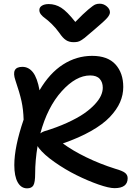

<svg xmlns="http://www.w3.org/2000/svg" viewBox="-20 -987 744 1048"><path d="M523.9 -966.8Q545.9 -966.8 563 -952.1Q580.1 -937.5 580.1 -919.9Q580.1 -906.7 565.2 -889.4Q550.3 -872.1 496.1 -826.2Q482.9 -815.4 465.8 -800.5Q448.7 -785.6 441.7 -780Q434.6 -774.4 423.8 -767.6Q413.1 -760.7 403.6 -758.8Q394 -756.8 380.9 -756.8Q357.4 -756.8 340.1 -768.1Q322.8 -779.3 304.2 -807.1Q284.2 -835 262 -856.4Q239.7 -877.9 226.3 -887.2Q212.9 -896.5 203.9 -907.7Q194.8 -918.9 194.8 -932.1Q194.8 -947.3 209 -956.1Q223.1 -964.8 246.1 -964.8Q282.2 -964.8 314 -944.8Q345.7 -924.8 391.1 -867.2Q435.5 -913.1 462.2 -935.3Q488.8 -957.5 499.5 -962.2Q510.3 -966.8 523.9 -966.8ZM127.9 41Q95.2 41 76.7 8.1Q58.1 -24.9 58.1 -85.9Q58.1 -185.1 108.9 -334Q107.4 -389.2 97.4 -434.8Q87.4 -480.5 64 -548.8Q39.1 -622.1 102.1 -622.1Q136.7 -622.1 160.2 -591.8Q183.6 -561.5 195.8 -494.1Q250.5 -587.9 324.2 -635Q397.9 -682.1 482.9 -682.1Q567.9 -682.1 610.4 -635.3Q652.8 -588.4 652.8 -512.2Q652.8 -469.2 635.3 -429Q617.7 -388.7 580.1 -348.9Q542.5 -309.1 477.3 -272Q412.1 -234.9 323.2 -204.1Q376 -165 450.7 -128.7Q525.4 -92.3 608.9 -65.9Q648.4 -54.7 662.6 -43.5Q676.8 -32.2 676.8 -14.2Q676.8 40 605 40Q574.7 40 516.8 19.8Q459 -0.5 397.5 -31Q335.9 -61.5 278.1 -102.1Q220.2 -142.6 191.9 -179.2Q187.5 -185.1 185.1 -189.9Q171.9 -110.8 171.9 -39.1Q171.9 7.8 162.4 24.4Q152.8 41 127.9 41ZM472.2 -575.2Q394.5 -575.2 316.7 -488.8Q238.8 -402.3 200.2 -258.8Q208.5 -265.6 220.2 -270Q290 -291 346.2 -316.7Q402.3 -342.3 438 -366.9Q473.6 -391.6 497.6 -417.5Q521.5 -443.4 531.2 -465.6Q541 -487.8 541 -507.8Q541 -538.1 524.2 -556.6Q507.3 -575.2 472.2 -575.2Z"/></svg>

Font: Shantell Sans Bouncy
Style: Regular
Weight: 500
Designer: Stephen Nixon, Anya Danilova, Shantell Martin
Foundry: Arrow Type
Version: Version 1.006;[9816181b4]